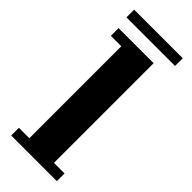

<svg xmlns="http://www.w3.org/2000/svg" viewBox="-206 -634 662 662"><g transform="rotate(45 125.0 -303.0)"><path d="M14.5 0V-37.5H65.5V-486H14.5V-523.5H185.5V-37.5H237V0ZM7.5 -569V-606.5H244.5V-569Z"/></g></svg>

Font: Imbue Thin 10pt
Style: Bold
Weight: 700
Version: Version 1.102